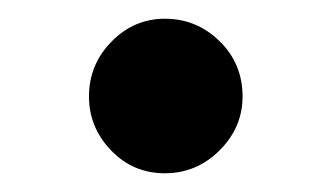

<svg xmlns="http://www.w3.org/2000/svg" viewBox="-20 -502 355 205"><path d="M75 -399Q75 -433 99 -457.5Q123 -482 156 -482Q190 -482 214.5 -458Q239 -434 239 -399Q239 -366 214.5 -341.5Q190 -317 156 -317Q122 -317 98.5 -341.5Q75 -366 75 -399Z"/></svg>

Font: Open Sauce One ExtraBold
Style: Regular
Weight: 800
Designer: Alfredo Marco Pradil
Foundry: Creative Sauce Fz LLC
Version: Version 1.477